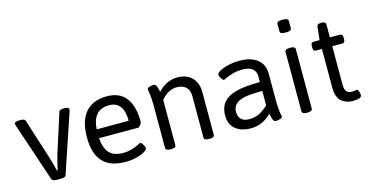

<svg xmlns="http://www.w3.org/2000/svg" viewBox="-64 -851 2196 1139"><g transform="rotate(-15 1034.5 -282.0)"><path d="M170.4 1.6Q143.9 1.6 139.5 -10.7L17.8 -374.2Q16.3 -378.9 16.3 -384.1Q16.3 -396.7 48.8 -396.7H51.9Q78.9 -396.7 82.8 -384.9L159.7 -143.5Q169.6 -113 185.9 -49.5H189.1Q204.1 -116.5 212 -141.9L289.7 -384.9Q293.7 -396.7 320.7 -396.7H323Q350.8 -396.7 350.8 -384.1Q350.8 -378.1 349.2 -373.4L227.1 -10.7Q222.8 1.6 196.6 1.6Z M593.7 4.8Q499.4 4.8 453.6 -44.6Q407.8 -93.9 407.8 -195Q407.8 -295.7 452.8 -348Q497.8 -400.3 584.2 -400.3Q661.5 -400.3 700.8 -350Q740 -299.6 740 -202.9Q740 -195.8 731.3 -183.9Q722.6 -172 715.8 -172H476Q480.8 -108.6 508.7 -79.5Q536.7 -50.3 592.9 -50.3Q621.9 -50.3 647.4 -58.3Q673 -66.2 687.5 -74.1Q701.9 -82 703.5 -82Q710.7 -82 720 -66.6Q729.3 -51.1 729.3 -44Q729.3 -34.9 711.9 -23.6Q694.4 -12.3 662.1 -3.8Q629.8 4.8 593.7 4.8ZM476 -226.3H672.6Q672.6 -345.6 582.6 -345.6Q484.3 -345.6 476 -226.3Z M869.2 1.6Q839.1 1.6 839.1 -15.5V-281Q839.1 -298.5 838.1 -314.1Q837.1 -329.8 835.7 -340.3Q834.3 -350.8 833.1 -358.7Q831.9 -366.6 831 -371Q830 -375.3 830 -375.7Q830 -385.3 844.2 -389.4Q858.5 -393.6 870.8 -393.6Q875.9 -393.6 880.1 -390.6Q884.3 -387.6 887 -380.9Q889.8 -374.2 891.2 -369.8Q892.6 -365.4 894.8 -355.5Q896.9 -345.6 897.3 -343.2Q921.1 -370.2 952.4 -385.3Q983.7 -400.3 1015.1 -400.3Q1072.9 -400.3 1105.8 -367.6Q1138.7 -334.9 1138.7 -277.4V-15.5Q1138.7 1.6 1108.6 1.6H1105.4Q1075.3 1.6 1075.3 -15.5V-271.9Q1075.3 -306 1054.9 -325.4Q1034.5 -344.8 998 -344.8Q972.7 -344.8 946.9 -330.8Q921.1 -316.7 902.5 -292.1V-15.5Q902.5 1.6 872.4 1.6Z M1362.3 4.8Q1304.4 4.8 1268.7 -23.8Q1233.1 -52.3 1233.1 -108.6Q1233.1 -129.6 1238 -147Q1243 -164.5 1251.1 -177.6Q1259.2 -190.6 1272.5 -201.1Q1285.8 -211.7 1299.2 -218.6Q1312.7 -225.5 1331.7 -230.9Q1350.8 -236.2 1367 -239Q1383.3 -241.8 1405.7 -243.6Q1428.1 -245.3 1444.7 -245.9Q1461.4 -246.5 1483.9 -246.9V-282.6Q1483.9 -310.7 1464.5 -328.2Q1445.1 -345.6 1401.1 -345.6Q1370.6 -345.6 1342.8 -337.7Q1315.1 -329.8 1299.4 -322Q1283.8 -314.3 1282.6 -314.3Q1275.5 -314.3 1266.2 -329.4Q1256.8 -344.4 1256.8 -351.6Q1256.8 -361.9 1276.3 -373.2Q1295.7 -384.5 1329.4 -392.4Q1363.1 -400.3 1398.7 -400.3Q1468.9 -400.3 1508.1 -369Q1547.4 -337.7 1547.4 -281.8V-112.2Q1547.4 -94.7 1548.4 -78.9Q1549.3 -63 1550.7 -52.5Q1552.1 -42 1553.5 -34.3Q1554.9 -26.6 1555.9 -22Q1556.9 -17.4 1556.9 -17Q1556.9 -7.5 1542.6 -3.4Q1528.3 0.8 1515.7 0.8Q1509.7 0.8 1505.4 -3.6Q1501 -7.9 1498.2 -15.5Q1495.4 -23 1493.7 -30.5Q1491.9 -38 1490.3 -47.2Q1489.9 -50.3 1489.5 -51.9Q1437.2 4.8 1362.3 4.8ZM1365.4 -50.3Q1402.7 -50.3 1429.6 -64Q1456.6 -77.7 1483.9 -103.1V-192.2Q1406.3 -191.4 1373.8 -184.3Q1301.2 -168.8 1301.2 -113Q1301.2 -82.4 1317.7 -66.4Q1334.1 -50.3 1365.4 -50.3Z M1703.9 -491.1Q1673.8 -491.1 1673.8 -507.3V-552.1Q1673.8 -569.2 1703.9 -569.2H1713.4Q1743.6 -569.2 1743.6 -552.1V-507.3Q1743.6 -491.1 1713.4 -491.1ZM1707.1 1.6Q1677 1.6 1677 -15.5V-380.9Q1677 -396.7 1707.1 -396.7H1710.3Q1740.4 -396.7 1740.4 -380.9V-15.5Q1740.4 1.6 1710.3 1.6Z M1987.7 4.8Q1971.5 4.8 1956.2 0.4Q1940.9 -4 1925.1 -14.5Q1909.2 -25 1899.7 -47Q1890.2 -69 1890.2 -99.9V-340.9H1852.2Q1836.7 -340.9 1836.7 -363.9V-372.6Q1836.7 -395.2 1852.2 -395.2H1890.2L1898.9 -474.8Q1900.1 -491.9 1923.5 -491.9H1930.6Q1953.6 -491.9 1953.6 -474.8V-395.2H2016.6Q2032.1 -395.2 2032.1 -372.6V-363.9Q2032.1 -340.9 2016.6 -340.9H1953.6V-105.4Q1953.6 -74.5 1964.5 -62.4Q1975.4 -50.3 1994.1 -50.3Q2006.7 -50.3 2016.1 -51.9Q2025.4 -53.5 2026.6 -53.5Q2033.7 -53.5 2038.2 -39.6Q2042.8 -25.8 2042.8 -17.8Q2042.8 4.8 1987.7 4.8Z"/></g></svg>

Font: Jaldi
Style: Regular
Weight: 400
Designer: Pablo Cosgaya and Nicolas Silva
Foundry: Omnibus-Type
Version: Version 1.001;PS 001.001;hotconv 1.0.70;makeotf.lib2.5.58329